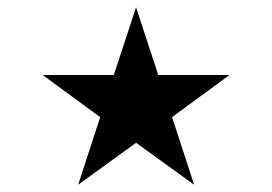

<svg xmlns="http://www.w3.org/2000/svg" viewBox="-20 -697 741 523"><path d="M96.2 -492.7H290L350.6 -677.2L411.1 -492.7H605L448.7 -377.9L508.8 -193.8L350.6 -308.1L192.9 -193.8L252.9 -377.9Z"/></svg>

Font: Vazir Light UI
Style: Light-UI
Weight: 300
Designer: Saber Rastikerdar
Foundry: Saber Rastikerdar
Version: Version 30.0.0